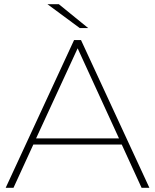

<svg xmlns="http://www.w3.org/2000/svg" viewBox="-20 -890 736 910"><path d="M7 0 331 -700H364L688 0H651L557 -205H138L44 0ZM544 -234 348 -661 151 -234ZM358 -757 205 -870H259L398 -757Z"/></svg>

Font: Montserrat Thin ExtraLight
Style: Regular
Weight: 250
Version: Version 9.000